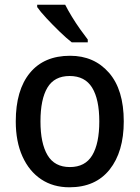

<svg xmlns="http://www.w3.org/2000/svg" viewBox="-20 -786 593 816"><path d="M506 -270Q506 -141 446 -65.5Q386 10 275 10Q206 10 155 -24Q104 -58 75.5 -121Q47 -184 47 -270Q47 -403 107 -476Q167 -549 278 -549Q380 -549 443 -477Q506 -405 506 -270ZM152 -270Q152 -177 182 -126.5Q212 -76 277 -76Q342 -76 372 -126Q402 -176 402 -270Q402 -364 371.5 -413.5Q341 -463 276 -463Q211 -463 181.5 -413.5Q152 -364 152 -270ZM257 -766Q268 -744 285 -716Q302 -688 320.5 -662Q339 -636 353 -618V-606H285Q263 -623 233.5 -651.5Q204 -680 177.5 -708.5Q151 -737 138 -756V-766Z"/></svg>

Font: Noto Sans Gurmukhi UI SemiCondensed Medium
Style: Regular
Weight: 500
Width: 4
Designer: Jelle Bosma - Monotype Design Team
Foundry: Monotype Imaging Inc.
Version: Version 2.004; ttfautohint (v1.8.4.7-5d5b)